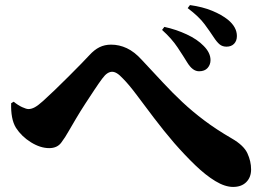

<svg xmlns="http://www.w3.org/2000/svg" viewBox="-20 -764 1040 757"><path d="M873 -580Q857 -580 846 -589Q835 -598 822 -618Q809 -638 787 -668Q765 -698 720 -732L729 -744Q779 -737 816.5 -721.5Q854 -706 879 -686Q914 -657 914 -622Q914 -603 903 -591.5Q892 -580 873 -580ZM765 -483Q752 -483 740.5 -491.5Q729 -500 718 -518Q704 -541 680.5 -576.5Q657 -612 619 -646L628 -658Q674 -648 716 -628.5Q758 -609 783 -583Q810 -556 810 -527Q810 -509 798.5 -496Q787 -483 765 -483ZM899 -27Q867 -27 829 -50Q791 -73 750 -112.5Q709 -152 667 -200Q625 -249 587.5 -298.5Q550 -348 519 -389.5Q488 -431 465 -454Q451 -469 441 -475Q431 -481 422 -481Q413 -481 403.5 -475Q394 -469 383 -454Q371 -438 353 -411Q335 -384 315.5 -354Q296 -324 279.5 -296Q263 -268 252 -249Q237 -222 221 -201Q205 -180 174 -180Q139 -180 102 -203Q65 -226 43 -260Q32 -278 27.5 -302.5Q23 -327 24 -357L34 -363Q51 -349 67.5 -341.5Q84 -334 92 -334Q104 -334 117 -341Q130 -348 150 -366Q170 -384 196.5 -409.5Q223 -435 250.5 -462.5Q278 -490 300 -512.5Q322 -535 332 -546Q352 -568 372.5 -578Q393 -588 418 -588Q450 -588 480 -574Q510 -560 539 -528Q584 -480 622 -439Q660 -398 699 -361.5Q738 -325 785 -289.5Q832 -254 894 -218Q941 -191 955.5 -159.5Q970 -128 970 -96Q970 -65 951 -46Q932 -27 899 -27Z"/></svg>

Font: Noto Serif JP Black
Style: Regular
Weight: 900
Designer: Ryoko NISHIZUKA 西塚涼子 (kana & ideographs); Frank Grießhammer (Latin, Greek & Cyrillic); Wenlong ZHANG 张文龙 (bopomofo); San
Foundry: Adobe
Version: Version 2.003-H1;hotconv 1.1.1;makeotfexe 2.6.0